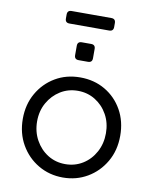

<svg xmlns="http://www.w3.org/2000/svg" viewBox="-97 -973 850 1058"><g transform="rotate(10 327.5 -444.0)"><path d="M328 12Q252 12 190 -24.5Q128 -61 91.5 -124.5Q55 -188 55 -269Q55 -349 91 -412Q127 -475 188.5 -511.5Q250 -548 328 -548Q406 -548 467.5 -512Q529 -476 564.5 -413Q600 -350 600 -269Q600 -187 563 -123.5Q526 -60 464.5 -24Q403 12 328 12ZM328 -63Q382 -63 425.5 -90Q469 -117 494.5 -164Q520 -211 520 -269Q520 -327 494.5 -373Q469 -419 425.5 -446Q382 -473 328 -473Q274 -473 230.5 -446Q187 -419 161 -373Q135 -327 135 -269Q135 -211 161 -164Q187 -117 230.5 -90Q274 -63 328 -63ZM217 -830Q193 -830 193 -854V-876Q193 -900 217 -900H439Q463 -900 463 -876V-854Q463 -830 439 -830ZM302 -640Q278 -640 278 -664V-716Q278 -740 302 -740H354Q378 -740 378 -716V-664Q378 -640 354 -640Z"/></g></svg>

Font: Pitagon Sans Text
Style: Regular
Weight: 400
Designer: Travis Tran
Foundry: Pitagon
Version: Version 1.001; ttfautohint (v1.8.4.7-5d5b);gftools[0.9.26]